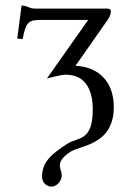

<svg xmlns="http://www.w3.org/2000/svg" viewBox="-20 -461 488 712"><path d="M260 -217 379 -387C388 -400 391 -409 391 -421C391 -426 386 -429 377 -429H115C84 -429 95 -436 60 -441L44 -318L64 -316C76 -380 87 -387 129 -387H307L154 -170C176 -175 206 -184 224 -184C309 -184 324 -108 324 -56C324 65 270 46 230 72C173 109 136 138 136 194C136 219 155 231 172 231C187 231 209 214 209 188C209 177 202 166 202 151C202 146 203 126 241 102C279 77 402 77 402 -64C402 -158 346 -213 260 -217Z"/></svg>

Font: Libertinus Serif
Style: Regular
Weight: 400
Designer: Philipp H. Poll
Foundry: Khaled Hosny
Version: Version 6.2